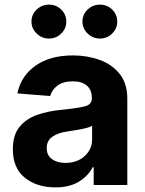

<svg xmlns="http://www.w3.org/2000/svg" viewBox="-20 -789 620 819"><path d="M215.9 10.3Q137.8 10.3 86.3 -30.5Q34.8 -71.4 34.8 -152.3Q34.8 -213.4 63.6 -248.2Q92.3 -283 139 -299.2Q185.7 -315.3 239.7 -320.3Q310.7 -327.4 341.3 -335.2Q371.8 -343 371.8 -369.3V-371.4Q371.8 -405.2 350.7 -423.7Q329.5 -442.1 290.8 -442.1Q250 -442.1 225.9 -424.4Q201.7 -406.6 193.9 -379.3L54 -390.6Q69.6 -465.2 131.6 -508.9Q193.5 -552.6 291.5 -552.6Q352.3 -552.6 405.2 -533.4Q458.1 -514.2 490.6 -473.5Q523.1 -432.9 523.1 -367.9V0H379.6V-75.6H375.4Q355.5 -37.6 315.9 -13.7Q276.3 10.3 215.9 10.3ZM259.2 -94.1Q308.9 -94.1 340.9 -123Q372.9 -152 372.9 -195V-252.8Q364 -246.8 345.3 -242.2Q326.7 -237.6 305.6 -234.2Q284.4 -230.8 267.8 -228.3Q228 -222.7 203.7 -206Q179.3 -189.3 179.3 -157.3Q179.3 -126.1 201.9 -110.1Q224.4 -94.1 259.2 -94.1ZM188.9 -624.6Q158.4 -624.6 136.4 -646.1Q114.3 -667.6 114.3 -696.7Q114.3 -727.3 136.4 -748.2Q158.4 -769.2 188.9 -769.2Q219.8 -769.2 241.3 -748.2Q262.8 -727.3 262.8 -696.7Q262.8 -667.6 241.3 -646.1Q219.8 -624.6 188.9 -624.6ZM406.2 -624.6Q375.7 -624.6 353.7 -646.1Q331.7 -667.6 331.7 -696.7Q331.7 -727.3 353.7 -748.2Q375.7 -769.2 406.2 -769.2Q437.1 -769.2 458.6 -748.2Q480.1 -727.3 480.1 -696.7Q480.1 -667.6 458.6 -646.1Q437.1 -624.6 406.2 -624.6Z"/></svg>

Font: Inter UI
Style: Bold
Weight: 700
Designer: Rasmus Andersson
Foundry: rsms
Version: 3.2;8d6f07862